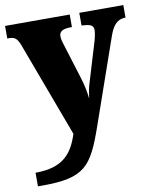

<svg xmlns="http://www.w3.org/2000/svg" viewBox="-88 -602 726 889"><g transform="rotate(-10 275.0 -157.0)"><path d="M18 158V222H39C239 222 274 174 336 -3L477 -407C494 -455 516 -476 549 -477H553V-536H346V-477L350 -476C387 -474 402 -469 402 -444C402 -430 395 -401 391 -389L336 -207C330 -189 326 -166 322 -137C320 -161 313 -201 300 -241L251 -399C246 -414 241 -430 241 -444C241 -465 255 -477 296 -477H301V-536H-3V-477H2C30 -477 43 -471 57 -432L222 11C194 97 151 158 18 158Z"/></g></svg>

Font: Noto Serif Sinhala SemiCondensed Black
Style: Regular
Weight: 900
Width: 4
Designer: Jelle Bosma - Monotype Design Team
Foundry: Monotype Imaging Inc.
Version: Version 2.007